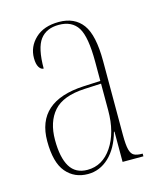

<svg xmlns="http://www.w3.org/2000/svg" viewBox="-89 -609 578 686"><g transform="rotate(-15 200.0 -266.0)"><path d="M153 10Q103 10 72.5 -26Q42 -62 42 -141Q42 -288 218 -297L281 -300V-371Q281 -463 259.5 -497.5Q238 -532 189 -532Q143 -532 120 -501.5Q97 -471 97 -395Q87 -395 80 -406.5Q73 -418 73 -440Q73 -482 104.5 -512Q136 -542 192 -542Q250 -542 279.5 -502Q309 -462 309 -366V-93Q309 -56 313.5 -38.5Q318 -21 328.5 -15.5Q339 -10 358 -10H360V0H283V-112H281Q265 -54 231 -22Q197 10 153 10ZM155 -5Q211 -5 246 -57Q281 -109 281 -191V-290L219 -287Q139 -283 104.5 -244Q70 -205 70 -138Q70 -73 90.5 -39Q111 -5 155 -5Z"/></g></svg>

Font: Noto Serif Display ExtraCondensed Thin
Style: Regular
Weight: 100
Width: 2
Designer: Monotype Design Team
Foundry: Monotype Imaging Inc.
Version: Version 2.009